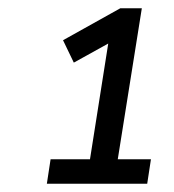

<svg xmlns="http://www.w3.org/2000/svg" viewBox="-20 -725 420 463"><path d="M93 -282 102 -341H197L241 -620L158 -574L132 -628L270 -705H322L264 -341H344L335 -282Z"/></svg>

Font: Nunito Sans
Style: Italic
Weight: 400
Italic angle: -9°
Designer: Vernon Adams
Foundry: Vernon Adams
Version: Version 3.006; ttfautohint (v1.8.3)